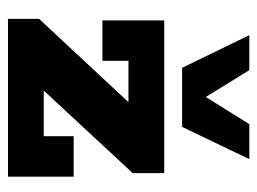

<svg xmlns="http://www.w3.org/2000/svg" viewBox="-104 -558 661 494"><g transform="rotate(90 227.0 -310.5)"><path d="M28 0V-80L274 -344L292 -310H136V-243H32V-402H425V-321L180 -57L160 -92H330V-169H434V0ZM154 -448 70 -621H160L229 -509L299 -621H389L306 -448Z"/></g></svg>

Font: Rokkitt SemiBold ExtraBold
Style: Regular
Weight: 800
Version: Version 3.103